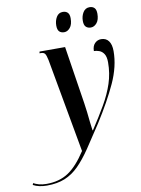

<svg xmlns="http://www.w3.org/2000/svg" viewBox="-244 -809 819 1118"><g transform="rotate(-10 166.0 -250.0)"><path d="M-58 240Q-107 240 -140 222L-136 212Q-123 219 -104 224.5Q-85 230 -59 230Q17 230 70.5 194.5Q124 159 177 77L77 -478Q71 -507 64 -516.5Q57 -526 40 -526H32L34 -536H185L238 -195Q242 -171 245.5 -139.5Q249 -108 252 -79Q255 -50 258 -31H261Q307 -101 342 -161.5Q377 -222 396.5 -281Q416 -340 416 -405Q416 -438 405 -455Q394 -472 377.5 -478Q361 -484 346 -484Q346 -513 361.5 -529Q377 -545 399 -545Q428 -545 443.5 -524Q459 -503 459 -464Q459 -374 414.5 -277Q370 -180 296 -64Q246 13 207 70.5Q168 128 130.5 165.5Q93 203 48 221.5Q3 240 -58 240ZM353 -622Q335 -622 324 -632.5Q313 -643 313 -668Q313 -696 326.5 -718Q340 -740 365 -740Q383 -740 393.5 -729.5Q404 -719 404 -695Q404 -659 388.5 -640.5Q373 -622 353 -622ZM196 -622Q177 -622 166.5 -632.5Q156 -643 156 -668Q156 -696 169 -718Q182 -740 207 -740Q225 -740 235.5 -729.5Q246 -719 246 -696Q246 -659 230.5 -640.5Q215 -622 196 -622Z"/></g></svg>

Font: Noto Serif Display ExtraCondensed SemiBold
Style: Italic
Weight: 600
Width: 2
Italic angle: -12°
Designer: Monotype Design Team
Foundry: Monotype Imaging Inc.
Version: Version 2.009